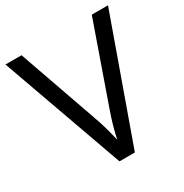

<svg xmlns="http://www.w3.org/2000/svg" viewBox="-166 -843 931 973"><g transform="rotate(-30 300.0 -357.0)"><path d="M600 -714 345 0H255L0 -714H94L255 -256Q271 -212 281.5 -173.5Q292 -135 300 -100Q307 -135 318 -174Q329 -213 345 -258L505 -714Z"/></g></svg>

Font: Apis
Style: Regular
Weight: 400
Designer: Monotype Design Team
Foundry: Monotype Imaging Inc.
Version: Version 2.000; build 0001